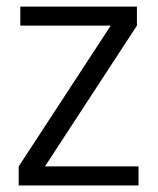

<svg xmlns="http://www.w3.org/2000/svg" viewBox="-20 -566 481 586"><path d="M397.9 -487.8 117.2 -58.1H402.8V0H37.1V-58.1L317.9 -487.8H42V-545.9H397.9Z"/></svg>

Font: PoppinsZ Light
Style: Regular
Weight: 300
Designer: Ninad Kale (Devanagari), Jonny Pinhorn (Latin)
Foundry: Indian Type Foundry
Version: Version 3.002;FEAKit 1.0